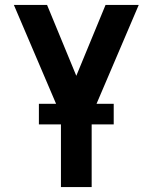

<svg xmlns="http://www.w3.org/2000/svg" viewBox="-20 -550 616 775"><path d="M226 205H350V-85L540 -530H406L288 -244L170 -530H36L226 -85ZM439 -48V-131H137V-48Z"/></svg>

Font: Iosevka Sparkle
Style: Bold
Weight: 700
Designer: Belleve Invis
Foundry: Belleve Invis
Version: Version 4.5.0; ttfautohint (v1.8.3)